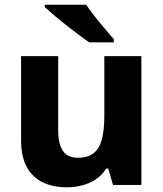

<svg xmlns="http://www.w3.org/2000/svg" viewBox="-20 -786 693 816"><path d="M580.8 -547.5V0H460.3L439.9 -69.7H431.2Q414.2 -41.7 387.5 -24Q360.9 -6.3 329.2 1.8Q297.5 10 263.2 10Q206 10 162.1 -10.8Q118.3 -31.7 93.9 -76Q69.6 -120.4 69.6 -190.4V-547.5H227.3V-231.4Q227.3 -174.2 247.2 -144.9Q267.1 -115.6 310.6 -115.6Q354.4 -115.6 379.1 -136Q403.9 -156.5 413.7 -196.3Q423.4 -236.1 423.4 -293.4V-547.5ZM346 -766Q361 -744 382.3 -716.8Q403.5 -689.7 425.7 -664Q447.9 -638.3 463.6 -619.3V-606H358.7Q339.7 -619.3 313.7 -638.8Q287.6 -658.3 260.4 -679.8Q233.1 -701.3 209.2 -721.7Q185.3 -742 170.2 -756V-766Z"/></svg>

Font: Noto Sans Oriya
Style: Regular
Weight: 400
Designer: Amélie Bonet and Sol Matas
Foundry: Google LLC
Version: Version 2.006